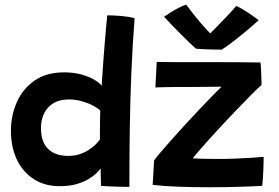

<svg xmlns="http://www.w3.org/2000/svg" viewBox="-20 -784 1174 808"><path d="M405.5 -1.5Q405 -9 404.5 -23.5Q404 -38 403.8 -52.8Q403.5 -67.5 403.5 -75.5Q398.5 -68 386 -55.5Q373.5 -43 352.8 -30.5Q332 -18 302 -9.2Q272 -0.5 231.5 -0.5Q167.5 -0.5 121.2 -30.8Q75 -61 50.5 -113.5Q26 -166 26 -233Q26 -298 50.8 -354Q75.5 -410 125.2 -444.8Q175 -479.5 250 -479.5Q290 -479.5 322.2 -470.5Q354.5 -461.5 376.8 -448.5Q399 -435.5 408 -423Q409.5 -449 411.8 -483.5Q414 -518 417 -555.5Q420 -593 422.8 -627Q425.5 -661 428 -685.8Q430.5 -710.5 431.5 -719.5Q457.5 -719.5 489.8 -716.8Q522 -714 546.5 -707.5Q537.5 -592.5 532.8 -477.8Q528 -363 526.2 -244.2Q524.5 -125.5 524.5 2.5Q514 2.5 490.8 2Q467.5 1.5 443.2 0.5Q419 -0.5 405.5 -1.5ZM267.5 -128Q293.5 -128 314.8 -135Q336 -142 352.8 -152.8Q369.5 -163.5 381.5 -175.2Q393.5 -187 400.5 -197Q400.5 -207.5 400.5 -224.5Q400.5 -241.5 400.8 -260Q401 -278.5 401.2 -294.5Q401.5 -310.5 402 -319Q391 -329.5 370.2 -340.2Q349.5 -351 323.8 -358.2Q298 -365.5 270.5 -365.5Q214 -365.5 183.2 -332.2Q152.5 -299 152.5 -244Q152.5 -187 182.2 -157.5Q212 -128 267.5 -128ZM1083.5 -2Q1043 0.5 984 2.2Q925 4 862 4Q795.5 4 731.8 1.8Q668 -0.5 622.5 -6L628.5 -109Q639.5 -124 660 -148Q680.5 -172 706.8 -201.5Q733 -231 762 -262.5Q791 -294 819.2 -323.8Q847.5 -353.5 871.8 -378.5Q896 -403.5 912.5 -419Q904.5 -419 885.8 -419Q867 -419 843 -418.5Q819 -418 794.2 -418Q769.5 -418 749 -418Q731 -418 711.8 -417.8Q692.5 -417.5 675.8 -417.2Q659 -417 647.8 -416.5Q636.5 -416 634 -416L639.5 -523.5Q654.5 -523 680.8 -522.8Q707 -522.5 740 -522.5Q773 -522.5 808.5 -522.5Q844 -522.5 877.5 -522.5Q926.5 -522.5 980 -522.2Q1033.5 -522 1076 -521Q1077 -518 1077.8 -505.2Q1078.5 -492.5 1079.2 -476.5Q1080 -460.5 1080.2 -446.5Q1080.5 -432.5 1080.5 -426.5Q1063 -411 1037.5 -385.2Q1012 -359.5 982.8 -329Q953.5 -298.5 923.5 -266.8Q893.5 -235 867 -205.5Q840.5 -176 820.8 -153.2Q801 -130.5 791.5 -118Q803.5 -116.5 837 -115.8Q870.5 -115 901 -115Q934.5 -115 970.8 -116.5Q1007 -118 1038.2 -120Q1069.5 -122 1089.5 -124Q1089.5 -119 1089.2 -102Q1089 -85 1088 -64Q1087 -43 1085.8 -25.5Q1084.5 -8 1083.5 -2ZM974.5 -759Q985.5 -754 1000.2 -745.5Q1015 -737 1029.2 -727.2Q1043.5 -717.5 1054.2 -709.8Q1065 -702 1068.5 -699Q1039 -672 1008 -646.5Q977 -621 951.5 -602Q926 -583 913 -575Q898 -575 877.2 -575.5Q856.5 -576 837 -577Q817.5 -578 804.5 -579Q772.5 -608.5 739.8 -641.2Q707 -674 670.5 -713.5Q681 -720.5 696.8 -730.8Q712.5 -741 730.5 -750.5Q748.5 -760 763.5 -764.5Q777.5 -745.5 793.2 -725.5Q809 -705.5 824 -688Q839 -670.5 851 -657.8Q863 -645 869 -640H861.5Q869.5 -648 888.5 -667.5Q907.5 -687 930.8 -711.2Q954 -735.5 974.5 -759Z"/></svg>

Font: Grandstander Thin SemiBold
Style: Regular
Weight: 600
Version: Version 1.200